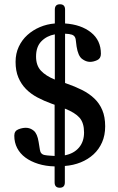

<svg xmlns="http://www.w3.org/2000/svg" viewBox="-20 -765 554 900"><path d="M285 -376 293 -373Q331 -360 364 -343.5Q397 -327 421.5 -304Q446 -281 459.5 -249Q473 -217 473 -173Q473 -131 458.5 -98Q444 -65 418.5 -41.5Q393 -18 358.5 -4Q324 10 284 13V90Q284 115 260 115Q236 115 236 90V15Q194 14 159 3Q124 -8 99 -26.5Q74 -45 60.5 -71Q47 -97 47 -129Q47 -151 65.5 -158.5Q84 -166 101 -166Q122 -166 138.5 -152Q155 -138 161 -100L167 -63Q170 -41 191 -38Q202 -36 213 -35.5Q224 -35 236 -34V-274L222 -279Q186 -292 155 -308.5Q124 -325 101.5 -348Q79 -371 66 -402Q53 -433 53 -475Q53 -514 68 -546Q83 -578 108.5 -601Q134 -624 167 -638Q200 -652 237 -655V-720Q237 -745 261 -745Q285 -745 285 -720V-655Q360 -650 406.5 -613Q453 -576 453 -513Q453 -491 435.5 -483Q418 -475 402 -475Q383 -475 364.5 -489Q346 -503 339 -547L335 -579Q332 -601 310 -604Q304 -606 297.5 -606Q291 -606 285 -607ZM284 -256V-37Q326 -45 350 -73Q374 -101 374 -144Q374 -189 353 -213Q332 -237 284 -256ZM237 -392V-604Q199 -597 174 -571.5Q149 -546 149 -500Q149 -458 172 -433.5Q195 -409 237 -392Z"/></svg>

Font: Song Myung
Style: Regular
Weight: 400
Designer: JIKJI
Foundry: JIKJI
Version: Version 1.00